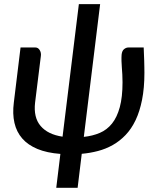

<svg xmlns="http://www.w3.org/2000/svg" viewBox="-20 -740 762 930"><path d="M465 -720 386 -77Q428.5 -81.5 463.2 -96.2Q498 -111 522.5 -141.5Q547 -172 560.2 -220.8Q573.5 -269.5 573.5 -341.5Q573.5 -361 572.5 -378.8Q571.5 -396.5 570.2 -412.8Q569 -429 568.5 -444.5Q568 -460 569 -475Q571 -494 581 -502Q591 -510 602 -510H676Q676.5 -496.5 677.2 -479.5Q678 -462.5 678.5 -445.8Q679 -429 679.2 -413.5Q679.5 -398 679.5 -387.5Q679.5 -314 668.2 -257.2Q657 -200.5 636.8 -158Q616.5 -115.5 588.2 -86Q560 -56.5 526.2 -37.5Q492.5 -18.5 454.2 -8.5Q416 1.5 376 5L356 169.5H252.5L272.5 5.5Q207 0.5 161.2 -18.5Q115.5 -37.5 87.8 -69.2Q60 -101 50 -144.8Q40 -188.5 47 -243.5L79.5 -510H151.5Q164.5 -510 172.2 -497.5Q180 -485 178 -469.5L150 -243.5Q141.5 -171 176.8 -129.8Q212 -88.5 283 -78L362 -720Z"/></svg>

Font: Lato Semibold
Style: Italic
Weight: 600
Italic angle: -7°
Designer: Lukasz Dziedzic
Foundry: tyPoland Lukasz Dziedzic
Version: Version 2.006; 2014-01-15